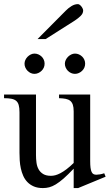

<svg xmlns="http://www.w3.org/2000/svg" viewBox="-20 -914 541 948"><path d="M365.7 14.6H343.8V-81.1Q315.4 -51.3 294.2 -32.7Q272.9 -14.2 255.6 -3.7Q238.3 6.8 223.1 10.7Q208 14.6 191.9 14.6Q166 14.6 147.2 6.6Q128.4 -1.5 115.5 -14.9Q102.5 -28.3 94.7 -45.9Q86.9 -63.5 82.8 -82.8Q78.6 -102.1 77.4 -122.1Q76.2 -142.1 76.2 -159.7V-359.9Q76.2 -381.8 72.3 -395.5Q68.4 -409.2 59.3 -416.5Q50.3 -423.8 35.6 -426.5Q21 -429.2 0 -429.2V-447.3H157.7V-147.9Q157.7 -128.9 160.2 -110.6Q162.6 -92.3 170.7 -77.9Q178.7 -63.5 193.4 -54.7Q208 -45.9 231.9 -45.9Q241.7 -45.9 253.2 -48.8Q264.6 -51.8 278.6 -59.1Q292.5 -66.4 308.6 -78.6Q324.7 -90.8 343.8 -109.4V-363.8Q343.8 -384.3 339.6 -396.7Q335.4 -409.2 326.7 -416.3Q317.9 -423.3 304.2 -426Q290.5 -428.7 271.5 -429.2V-447.3H425.3V-118.7Q425.3 -98.6 427 -85.7Q428.7 -72.8 432.4 -64.9Q436 -57.1 441.9 -54.2Q447.8 -51.3 455.6 -51.3Q462.4 -51.3 473.1 -53Q483.9 -54.7 494.6 -58.6L501.5 -41.5ZM200.2 -599.6Q200.2 -589.4 196.3 -580.3Q192.4 -571.3 185.3 -564.5Q178.2 -557.6 169.2 -553.5Q160.2 -549.3 149.9 -549.3Q140.1 -549.3 131.3 -553.5Q122.6 -557.6 115.7 -564.7Q108.9 -571.8 105 -580.8Q101.1 -589.8 101.1 -599.6Q101.1 -608.9 105.2 -617.9Q109.4 -627 116.2 -633.8Q123 -640.6 131.8 -645Q140.6 -649.4 149.9 -649.4Q160.2 -649.4 169.2 -645.5Q178.2 -641.6 185.3 -634.8Q192.4 -627.9 196.3 -618.9Q200.2 -609.9 200.2 -599.6ZM400.4 -599.6Q400.4 -589.4 396.5 -580.3Q392.6 -571.3 385.5 -564.5Q378.4 -557.6 369.4 -553.5Q360.4 -549.3 350.1 -549.3Q339.8 -549.3 330.8 -553.5Q321.8 -557.6 314.9 -564.7Q308.1 -571.8 304.2 -580.8Q300.3 -589.8 300.3 -599.6Q300.3 -608.9 304.7 -617.9Q309.1 -627 315.9 -633.8Q322.8 -640.6 331.8 -645Q340.8 -649.4 350.1 -649.4Q360.4 -649.4 369.4 -645.5Q378.4 -641.6 385.5 -634.8Q392.6 -627.9 396.5 -618.9Q400.4 -609.9 400.4 -599.6ZM390.6 -861.8Q390.6 -847.7 378.2 -835.4Q365.7 -823.2 350.1 -813L205.6 -721.2H165.5L304.2 -860.8Q316.9 -874 332.8 -883.8Q348.6 -893.6 364.7 -893.6Q368.7 -893.6 373 -890.6Q377.4 -887.7 381.3 -882.8Q385.3 -877.9 387.9 -872.3Q390.6 -866.7 390.6 -861.8Z"/></svg>

Font: Doulos SIL Afr
Style: Regular
Weight: 400
Designer: Walt Agee, Victor Gaultney, Peter Martin, Debbi Hosken, Becca Hirsbrunner
Foundry: SIL International
Version: Version 5.000